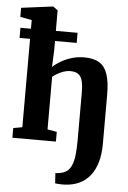

<svg xmlns="http://www.w3.org/2000/svg" viewBox="-67 -868 780 1173"><g transform="rotate(5 322.5 -281.0)"><path d="M371 257.5Q366 258 354 257.5Q342 257 330.8 256.2Q319.5 255.5 316.5 254L312.5 192Q320 192.5 337.5 189.5Q355 186.5 365 182Q393 170.5 407.2 142Q421.5 113.5 426 71.8Q430.5 30 430.5 -20.5V-310.5Q430.5 -356 423.2 -383.5Q416 -411 398.5 -423.8Q381 -436.5 349.5 -436.5Q328 -436.5 307.5 -429.2Q287 -422 270.2 -412Q253.5 -402 241.5 -392.5V-69.5L299 -59.5V0H32V-59.5L87 -69.5V-726.5L16 -740V-795.5L208.5 -820.5H211L239.5 -799.5L240 -557L235.5 -452Q254.5 -470.5 283.8 -487.8Q313 -505 349.2 -516.2Q385.5 -527.5 427 -527.5Q485.5 -527.5 520.2 -505.8Q555 -484 570.5 -436.2Q586 -388.5 586 -310V-11.5Q586 51 572 100.5Q558 150 530.5 184.5Q503 219 463 237.5Q423 256 371 257.5ZM22.5 -611.5V-673.5H373V-611.5Z"/></g></svg>

Font: Merriweather 28pt ExtraBold
Style: Regular
Weight: 800
Version: Version 2.100